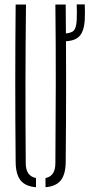

<svg xmlns="http://www.w3.org/2000/svg" viewBox="-20 -820 427 846"><path d="M49 -106Q45.5 -453 49 -800H94.5Q92.5 -626.5 92.2 -450.2Q92 -274 93.5 -100.5Q93.5 -44.5 138.5 -35.5V5Q91.5 1 70.5 -25.5Q49.5 -52 49 -106ZM180.5 5V-35.5Q224 -44 224 -100.5Q225.5 -274 225.8 -450.2Q226 -626.5 224 -800H269.5Q273 -453 269.5 -106Q269 -52 248 -25.5Q227 1 180.5 5ZM259.5 -638Q255 -638 250.8 -638.8Q246.5 -639.5 242 -640V-673Q247 -672.5 251 -672.2Q255 -672 259.5 -672Q293.5 -673 305 -685.2Q316.5 -697.5 318 -732.5Q319.5 -766.5 318 -800.5H353.5Q355 -766.5 353.5 -732.5Q350.5 -682 329.5 -660Q308.5 -638 259.5 -638Z"/></svg>

Font: Big Shoulders Stencil Display Light
Style: Regular
Weight: 300
Designer: Patric King
Foundry: XO Type Co
Version: Version 1.000